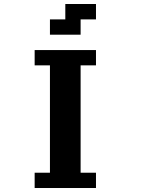

<svg xmlns="http://www.w3.org/2000/svg" viewBox="-20 -943 732 963"><path d="M153.8 0V-76.7H230.5V-615.2H153.8V-691.9H461.4V-615.2H384.3V-76.7H461.4V0ZM230.5 -769V-845.7H307.6V-922.9H461.4V-845.7H384.3V-769Z"/></svg>

Font: Good Old DOS
Style: Regular
Weight: 400
Designer: Vasily Draigo
Foundry: Vasily Draigo
Version: 1.0